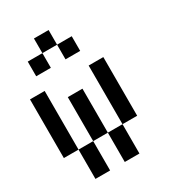

<svg xmlns="http://www.w3.org/2000/svg" viewBox="-212 -1017 1024 1134"><g transform="rotate(-30 300.0 -450.0)"><path d="M0 -200V-600H100V-200ZM200 -200V0H100V-200ZM200 -500H300V-200H200ZM200 -700H100V-800H200ZM200 -800V-900H300V-800ZM400 -200V0H300V-200ZM400 -700H300V-800H400ZM400 -600H500V-200H400Z"/></g></svg>

Font: Galmuri9 Regular
Style: Regular
Weight: 400
Designer: Lee Minseo (quiple)
Version: Version 2.399;hotconv 1.1.1;makeotfexe 2.6.0 DEVELOPMENT